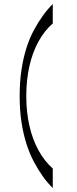

<svg xmlns="http://www.w3.org/2000/svg" viewBox="-20 -760 382 957"><path d="M243 177Q217 152 193.5 119Q170 86 148.5 45.5Q127 5 111.5 -44Q96 -93 87 -152Q78 -211 78 -281Q78 -352 87 -411.5Q96 -471 111.5 -520Q127 -569 148.5 -609Q170 -649 193.5 -681.5Q217 -714 243 -740V-643Q202 -608 172 -553.5Q142 -499 126.5 -430Q111 -361 111 -281Q111 -202 126.5 -133.5Q142 -65 172 -10.5Q202 44 243 80Z"/></svg>

Font: Ojuju Medium
Style: Regular
Weight: 500
Designer: Chisaokwu Joboson, Mirko Velimirovic
Foundry: Udi Foundry
Version: Version 1.000